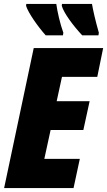

<svg xmlns="http://www.w3.org/2000/svg" viewBox="-20 -959 546 979"><path d="M399 -779H482L484 -792C465 -859 454 -909 449 -939H296L295 -929C306 -891 355 -826 399 -779ZM213 -779H301L303 -792C286 -839 273 -897 267 -939H114L113 -929C124 -893 175 -821 213 -779ZM1 0H355L387 -149H206L238 -296H405L437 -443H269L296 -567H476L506 -714H152Z"/></svg>

Font: Noto Sans Condensed Black
Style: Italic
Weight: 900
Width: 3
Italic angle: -12°
Designer: Monotype Design Team
Foundry: Monotype Imaging Inc.
Version: Version 2.013